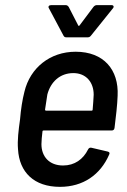

<svg xmlns="http://www.w3.org/2000/svg" viewBox="-20 -718 494 746"><path d="M333 -579 419 -686C424 -692 421 -698 414 -698H355C351 -698 346 -695 343 -691L289 -619C288 -617 284 -617 284 -619L247 -691C244 -695 241 -698 236 -698H178C170 -698 166 -692 170 -686L227 -579C230 -574 233 -573 238 -573H321C325 -573 329 -574 333 -579ZM225 -75C172 -75 141 -109 141 -158C141 -172 143 -189 145 -207C145 -210 147 -211 149 -211H414C420 -211 424 -214 425 -221C430 -260 436 -312 437 -346C442 -447 383 -517 274 -517C174 -517 97 -454 75 -362C67 -331 61 -293 58 -255C52 -212 47 -173 50 -138C55 -49 112 8 213 8C303 8 370 -39 404 -117C407 -123 406 -127 399 -129L335 -144C329 -145 325 -143 322 -137C303 -99 270 -75 225 -75ZM265 -434C314 -434 344 -399 344 -350C343 -333 342 -313 340 -292C340 -289 338 -288 336 -288H159C157 -288 155 -289 155 -292C158 -313 161 -333 164 -351C177 -400 213 -434 265 -434Z"/></svg>

Font: Barlow Semi Condensed Medium
Style: Italic
Weight: 500
Width: 4
Italic angle: -7°
Designer: Jeremy Tribby
Foundry: Tribby Type
Version: Version 1.422;hotconv 1.0.109;makeotfexe 2.5.65596